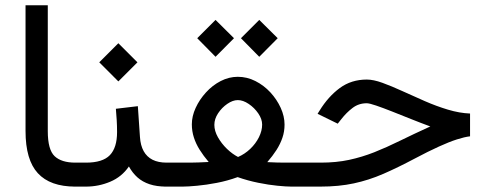

<svg xmlns="http://www.w3.org/2000/svg" viewBox="-20 -692 1806 712"><path d="M74.7 -672.4V-206.1Q74.7 -99.1 120.4 -49.6Q166 0 259.3 0H271.5V-88.9H259.3Q208 -88.9 182.6 -112.8Q157.2 -136.7 157.2 -205.6V-672.4Z M409.7 -288.6Q411.6 -267.6 412.8 -246.6Q414.1 -225.6 414.1 -202.1Q414.1 -144.5 387.5 -116.7Q360.8 -88.9 298.8 -88.9H252V0H298.8Q345.7 0 388.7 -18.1Q431.6 -36.1 458 -74.7Q471.2 -50.8 489.7 -34.2Q508.3 -17.6 534.7 -8.8Q561 0 597.2 0H608.4V-88.9H598.1Q566.9 -88.9 545.7 -99.6Q524.4 -110.4 512.7 -131.6Q501 -152.8 499 -184.1L491.2 -298.3ZM418.9 -531.7 348.1 -460.9 418.9 -390.1 489.7 -460.9Z M941.4 -618.2 873.5 -550.3 941.4 -481.4 1009.8 -550.3ZM779.3 -618.2 711.4 -550.3 779.3 -481.4 847.7 -550.3ZM861.8 -320.8Q881.3 -320.8 902.3 -306.6Q923.3 -292.5 937.7 -271.5Q952.1 -250.5 952.1 -230Q952.1 -207 940.2 -183.1Q928.2 -159.2 908 -139.9Q887.7 -120.6 862.8 -109.9Q841.8 -120.6 821.5 -140.1Q801.3 -159.7 788.1 -183.1Q774.9 -206.5 774.9 -229Q774.9 -251 788.8 -272Q802.7 -293 823 -306.9Q843.3 -320.8 861.8 -320.8ZM1035.2 -230Q1035.2 -260.7 1021 -292Q1006.8 -323.2 982.7 -349.4Q958.5 -375.5 927.2 -391.4Q896 -407.2 861.8 -407.2Q829.1 -407.2 798.3 -391.4Q767.6 -375.5 743.7 -349.1Q719.7 -322.8 705.6 -292Q691.4 -261.2 691.4 -231Q691.4 -205.6 699 -182.1Q706.5 -158.7 720.5 -136.5Q734.4 -114.3 753.9 -91.3Q732.9 -90.3 716.1 -89.6Q699.2 -88.9 685.1 -88.9Q670.9 -88.9 657.2 -88.9H588.9V0H657.2Q677.2 0 710.9 -3.2Q744.6 -6.3 784.2 -13.9Q823.7 -21.5 861.3 -35.2Q898.9 -22 937.7 -14.2Q976.6 -6.3 1009 -3.2Q1041.5 0 1060.1 0H1106V-88.9H1058.6Q1047.4 -88.9 1034.2 -88.9Q1021 -88.9 1005.4 -89.4Q989.7 -89.8 971.2 -90.8Q991.2 -113.8 1005.4 -136Q1019.5 -158.2 1027.3 -181.2Q1035.2 -204.1 1035.2 -230Z M1086.4 -88.9V0H1168Q1236.8 0 1292.2 -12Q1347.7 -23.9 1401.1 -47.1Q1454.6 -70.3 1517.1 -103.5Q1568.8 -130.9 1607.4 -148.4Q1646 -166 1674.3 -175Q1702.6 -184.1 1723.1 -186.5V-271Q1684.1 -272.5 1641.1 -285.4Q1598.1 -298.3 1555.2 -317.1Q1512.2 -335.9 1472.2 -354.2Q1432.1 -372.6 1398.4 -384.8Q1364.7 -397 1340.3 -397Q1282.7 -397 1240 -365.5Q1197.3 -334 1165 -281.7L1157.7 -270L1232.4 -233.4L1245.6 -250Q1264.6 -274.4 1287.4 -291.7Q1310.1 -309.1 1339.8 -309.1Q1350.1 -309.1 1375 -300.5Q1399.9 -292 1433.3 -278.8Q1466.8 -265.6 1503.9 -250.7Q1541 -235.8 1575.7 -223.1Q1513.7 -194.8 1463.6 -170.2Q1413.6 -145.5 1367.9 -127.4Q1322.3 -109.4 1274.4 -99.1Q1226.6 -88.9 1169.4 -88.9Z"/></svg>

Font: Vazirmatn
Style: Regular
Weight: 400
Designer: Saber Rastikerdar
Foundry: Saber Rastikerdar
Version: Version 33.003;September 2, 2022;FontCreator 14.0.0.2862 64-